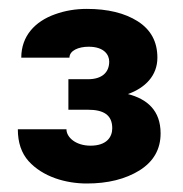

<svg xmlns="http://www.w3.org/2000/svg" viewBox="-20 -737 415 436"><path d="M179.7 -487.8C214.4 -487.8 234.9 -476.6 234.9 -445.8C234.9 -425.8 222.2 -406.2 185.5 -406.2C151.9 -406.2 130.9 -425.3 130.9 -443.4H20.5C20.5 -413.1 28.8 -389.2 44.9 -371.1C77.6 -335 129.9 -320.3 177.2 -320.3C224.6 -320.3 264.6 -330.1 296.9 -350.1C328.6 -370.1 344.7 -397.9 344.7 -434.1C344.7 -486.3 314 -512.2 270.5 -523.4C310.1 -537.6 337.4 -565.4 337.4 -606C337.4 -642.1 322.8 -669.4 293 -688.5C263.2 -707.5 224.6 -716.8 177.2 -716.8C151.9 -716.8 127.9 -712.9 105 -704.6C59.6 -688.5 28.3 -655.3 28.3 -606H137.7C137.7 -622.1 158.2 -630.9 181.2 -630.9C216.8 -630.9 228 -612.3 228 -597.2C228 -573.2 212.4 -557.1 179.7 -557.1H135.3V-487.8Z"/></svg>

Font: Vazirmatn Black
Style: Regular
Weight: 900
Designer: Saber Rastikerdar
Foundry: Saber Rastikerdar
Version: Version 33.003